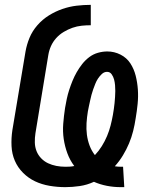

<svg xmlns="http://www.w3.org/2000/svg" viewBox="-20 -763 640 791"><path d="M477 8Q448 8 420 2.5Q392 -3 367 -14Q339 -1 308.5 3.5Q278 8 249 8Q216 8 184 2.5Q152 -3 124.5 -16Q97 -29 75 -51Q53 -73 41 -101Q29 -129 27.5 -161.5Q26 -194 31 -227L85 -550Q90 -579 101.5 -607Q113 -635 134 -659Q155 -683 181.5 -699.5Q208 -716 237 -726Q266 -736 295.5 -739.5Q325 -743 354 -743V-659Q335 -659 316 -657Q297 -655 278.5 -648.5Q260 -642 242.5 -631.5Q225 -621 211.5 -606Q198 -591 190 -573Q182 -555 179 -536L126 -214Q123 -195 123.5 -176Q124 -157 130.5 -140.5Q137 -124 149.5 -111Q162 -98 178 -90.5Q194 -83 212 -79.5Q230 -76 250 -76Q258 -76 267 -76.5Q276 -77 286 -79Q268 -103 257.5 -131.5Q247 -160 242.5 -190.5Q238 -221 240.5 -253Q243 -285 248 -318Q251 -336 255 -355Q259 -374 265 -392.5Q271 -411 278.5 -429.5Q286 -448 296 -465.5Q306 -483 318.5 -499Q331 -515 347.5 -527.5Q364 -540 383.5 -545.5Q403 -551 422 -551Q451 -551 476.5 -538Q502 -525 517 -502Q532 -479 539 -451Q546 -423 548 -394Q550 -365 547 -335Q544 -305 539 -276Q535 -249 528.5 -223Q522 -197 511.5 -172Q501 -147 486.5 -123Q472 -99 453 -78Q459 -77 465.5 -76.5Q472 -76 478 -76Q481 -76 483 -76Q485 -76 487 -76L492 8Q488 8 484 8Q480 8 477 8ZM371 -124Q387 -141 399.5 -161Q412 -181 421 -202.5Q430 -224 435.5 -245.5Q441 -267 445 -289Q447 -302 449 -314Q451 -326 452 -338.5Q453 -351 454 -363.5Q455 -376 455 -388Q455 -400 454 -412Q453 -424 450 -435.5Q447 -447 440 -457Q433 -467 421 -467Q409 -467 399.5 -458Q390 -449 383.5 -439Q377 -429 372.5 -417.5Q368 -406 364 -395Q360 -384 357 -372.5Q354 -361 351.5 -349.5Q349 -338 346.5 -326.5Q344 -315 342 -304Q338 -280 336.5 -255.5Q335 -231 338 -208Q341 -185 349 -163.5Q357 -142 371 -124Z"/></svg>

Font: Iosevka SS04 Md Ex Obl
Style: Regular
Weight: 500
Width: 7
Italic angle: -9°
Monospace: yes
Designer: Belleve Invis
Foundry: Belleve Invis
Version: Version 19.0.0; ttfautohint (v1.8.4)